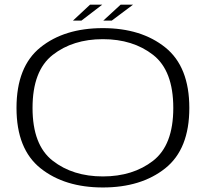

<svg xmlns="http://www.w3.org/2000/svg" viewBox="-20 -802 901 826"><path d="M422.5 4.5Q587.5 4.5 691 -78Q794.5 -160.5 794.5 -337.5Q794.5 -515 691 -598Q587.5 -681 422.5 -681Q257 -681 154 -598.2Q51 -515.5 51 -337.5Q51 -160.5 154.5 -78Q258 4.5 422.5 4.5ZM422.5 -43Q293.5 -43 206.8 -110.5Q120 -178 120 -337.5Q120 -498 206.8 -565.8Q293.5 -633.5 422.5 -633.5Q552 -633.5 638.8 -565.8Q725.5 -498 725.5 -337.5Q725.5 -178 638.8 -110.5Q552 -43 422.5 -43ZM424.5 -713.5H461L552.5 -782H499ZM294 -713.5H330.5L420 -782H367.5Z"/></svg>

Font: Anybody Expanded Light
Style: Regular
Weight: 300
Width: 7
Version: Version 1.113;gftools[0.9.25]